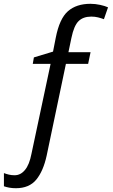

<svg xmlns="http://www.w3.org/2000/svg" viewBox="-20 -744 591 1004"><path d="M63 240.2Q44.4 240.2 28.6 237.3Q12.7 234.4 0.5 230V161.1Q13.2 166 26.9 169.2Q40.5 172.4 56.6 172.4Q87.9 172.4 110.8 144.5Q133.8 116.7 144.5 60.5L244.6 -410.2H151.4L157.2 -443.8L257.3 -474.1L271.5 -546.4Q291 -646.5 335.2 -685.3Q379.4 -724.1 453.1 -724.1Q478 -724.1 503.7 -718.5Q529.3 -712.9 544.9 -705.6L523.4 -643.6Q509.3 -648.9 492.7 -653.1Q476.1 -657.2 457.5 -657.2Q415 -657.2 390.9 -633.5Q366.7 -609.9 353.5 -545.9L337.9 -471.2H453.6L440.9 -410.2H324.7L224.1 69.3Q206.5 150.4 169.7 195.3Q132.8 240.2 63 240.2Z"/></svg>

Font: Open Sans
Style: Italic
Weight: 400
Italic angle: -12°
Designer: Monotype Design Team
Foundry: Monotype Imaging Inc.
Version: Version 3.000; ttfautohint (v1.8.4)